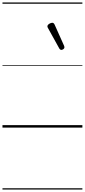

<svg xmlns="http://www.w3.org/2000/svg" viewBox="-20 -1030 685 1550"><path d="M475 -627Q471 -627 467 -629.5Q463 -632 459 -638L366 -806Q364 -810 363 -813.5Q362 -817 363 -820Q364 -827 371 -833Q378 -839 386.5 -842.5Q395 -846 403 -846Q414 -846 421 -831L498 -659Q499 -655 499.5 -652Q500 -649 500 -646Q499 -638 490.5 -632.5Q482 -627 475 -627ZM0 490H645V500H0ZM0 -20H645V0H0ZM0 -505H645V-500H0ZM0 -1010H645V-1000H0Z"/></svg>

Font: Playwrite AU QLD Guides
Style: Regular
Weight: 400
Designer: Veronika Burian, José Scaglione
Foundry: TypeTogether
Version: Version 1.003